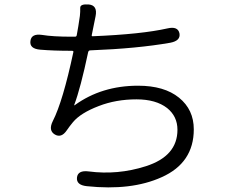

<svg xmlns="http://www.w3.org/2000/svg" viewBox="-20 -799 1040 858"><path d="M368 33Q320 28 324 -6Q328 -39 376 -33Q506 -16 631 -56Q773 -101 773 -219Q773 -279 727 -316Q677 -355 590 -355Q498 -355 421 -325Q340 -294 306 -253Q291 -235 278 -216Q254 -181 225 -198Q195 -216 216 -258Q261 -346 308 -567Q309 -572 301 -572Q218 -572 160 -577Q111 -581 116 -616Q120 -650 168 -643Q216 -635 300 -635H315Q322 -635 323 -642L330 -682Q334 -705 337 -728Q339 -746 338.5 -764Q338 -782 377 -779Q417 -775 407 -726L390 -642Q389 -637 394 -637Q613 -646 728 -672Q775 -683 782 -650Q788 -617 741 -608Q593 -582 384 -574Q376 -574 374 -566Q340 -405 312 -331Q310 -326 314 -329Q434 -416 597 -416Q714 -416 780 -362.5Q846 -309 846 -221Q846 -71 702 -7Q567 54 368 33Z"/></svg>

Font: Resource Han Rounded JP Normal
Style: Regular
Weight: 350
Designer: Cyano Hao (round all glyphs); Ryoko NISHIZUKA 西塚涼子 (kana, bopomofo & ideographs); Paul D. Hunt (Latin, Greek & Cyrillic)
Foundry: Cyano Hao
Version: 0.990